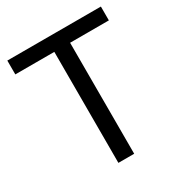

<svg xmlns="http://www.w3.org/2000/svg" viewBox="-169 -832 893 951"><g transform="rotate(-30 278.0 -357.0)"><path d="M323.2 0H232.9V-634.8H9.8V-713.9H544.9V-634.8H323.2Z"/></g></svg>

Font: NotoSans
Style: Regular
Weight: 400
Designer: Monotype Design team
Foundry: Monotype Imaging Inc.
Version: Version 1.04